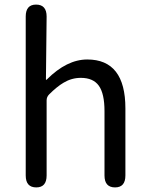

<svg xmlns="http://www.w3.org/2000/svg" viewBox="-20 -816 647 836"><path d="M138 0Q92 0 92 -52V-744Q92 -796 137 -796Q183 -796 183 -744L180 -471Q180 -466 184 -470Q271 -557 360 -557Q526 -557 526 -344V-52Q526 0 481 0Q435 0 435 -52V-332Q435 -408 410.5 -442.5Q386 -477 332 -477Q292 -477 257 -456Q228 -439 194 -405Q183 -394 183 -379V-52Q183 0 138 0Z"/></svg>

Font: Resource Han Rounded CN
Style: Regular
Weight: 400
Designer: Cyano Hao (round all glyphs); Ryoko NISHIZUKA  (kana, bopomofo & ideographs); Paul D. Hunt (Latin, Greek & Cyrillic); Sa
Foundry: Cyano Hao
Version: 0.990